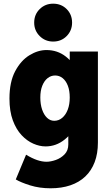

<svg xmlns="http://www.w3.org/2000/svg" viewBox="-20 -806 602 1039"><path d="M253.9 212.9Q193.8 212.9 143.6 197.3Q93.3 181.6 65.4 165L121.1 31.2Q153.3 50.8 180.7 60.1Q208 69.3 231.4 69.3Q254.4 69.3 282 59.6Q309.6 49.8 329.6 29.1Q349.6 8.3 349.6 -24.4V-72.3H335L359.4 -122.1V-419.9L317.4 -479.5H357.4V-527.3H509.8V-34.2Q509.8 25.4 492.2 71.5Q474.6 117.7 441.4 149.2Q408.2 180.7 360.8 196.8Q313.5 212.9 253.9 212.9ZM226.6 -13.7Q194.3 -13.7 160.2 -28.6Q126 -43.5 96.7 -74.7Q67.4 -106 49.3 -155Q31.2 -204.1 31.2 -272.5Q31.2 -362.3 62 -420.4Q92.8 -478.5 138.9 -506.8Q185.1 -535.2 231.4 -535.2Q290.5 -535.2 335.4 -500.5Q380.4 -465.8 405.5 -408.2Q430.7 -350.6 430.7 -282.2Q430.7 -210.9 403.6 -149.7Q376.5 -88.4 330.1 -51Q283.7 -13.7 226.6 -13.7ZM273.4 -152.3Q297.9 -152.3 316.9 -168.5Q335.9 -184.6 346.7 -212.9Q357.4 -241.2 357.4 -278.3Q357.4 -315.4 347.2 -342Q336.9 -368.7 319.1 -383.1Q301.3 -397.5 278.3 -397.5Q255.9 -397.5 237.8 -383.3Q219.7 -369.1 209 -342.5Q198.2 -315.9 198.2 -278.3Q198.2 -241.7 207.8 -213.4Q217.3 -185.1 234.4 -168.7Q251.5 -152.3 273.4 -152.3ZM267.6 -581.1Q224.6 -581.1 194.8 -610.8Q165 -640.6 165 -683.6Q165 -727.5 194.8 -756.8Q224.6 -786.1 267.6 -786.1Q311.5 -786.1 340.8 -756.8Q370.1 -727.5 370.1 -683.6Q370.1 -640.6 340.8 -610.8Q311.5 -581.1 267.6 -581.1Z"/></svg>

Font: Reddit Mono Black
Style: Regular
Weight: 900
Monospace: yes
Designer: Stephen Hutchings
Foundry: Reddit
Version: Version 1.014